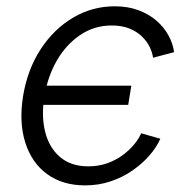

<svg xmlns="http://www.w3.org/2000/svg" viewBox="-20 -570 594 601"><path d="M246.6 10.3Q175.8 10.3 127.4 -25.1Q79.1 -60.5 59.1 -123.8Q39.1 -187 52.2 -269Q65.9 -352.5 107.2 -415.8Q148.4 -479 208.5 -514.6Q268.6 -550.3 339.4 -550.3Q380.9 -550.3 413.8 -537.8Q446.8 -525.4 470.2 -504.9Q493.7 -484.4 507.6 -458.7Q521.5 -433.1 524.9 -406.7L459 -389.2Q457 -405.8 448.2 -423.6Q439.5 -441.4 423.6 -456.5Q407.7 -471.7 384.5 -481Q361.3 -490.2 329.6 -490.2Q274.9 -490.2 231 -460.4Q187 -430.7 158.2 -380.9Q129.4 -331.1 119.1 -269Q108.9 -208 121.1 -158.2Q133.3 -108.4 167.5 -78.9Q201.7 -49.3 256.3 -49.3Q288.1 -49.3 315.2 -58.8Q342.3 -68.4 363.5 -84Q384.8 -99.6 399.7 -117.7Q414.6 -135.7 421.9 -152.8L481.9 -135.7Q469.7 -108.4 447.3 -82.8Q424.8 -57.1 394 -35.9Q363.3 -14.6 325.9 -2.2Q288.6 10.3 246.6 10.3ZM102.1 -241.7 112.3 -301.8H391.1L381.3 -241.7Z"/></svg>

Font: Inter 16pt Light
Style: Italic
Weight: 300
Italic angle: -9.3988°
Version: Version 4.001;git-66647c0bb